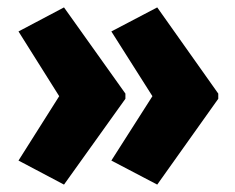

<svg xmlns="http://www.w3.org/2000/svg" viewBox="-20 -540 636 519"><path d="M570 -273V-287L405 -520L281 -455L392 -280L281 -106L405 -41ZM319 -273V-287L153 -520L30 -455L140 -280L30 -106L153 -41Z"/></svg>

Font: Noto Sans Khmer Condensed Black
Style: Regular
Weight: 900
Width: 3
Designer: Danh Hong and the Monotype Design Team
Foundry: Monotype Imaging Inc.
Version: Version 2.004